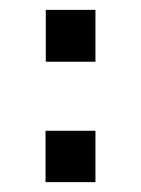

<svg xmlns="http://www.w3.org/2000/svg" viewBox="-20 -413 285 387"><path d="M172.4 -149.4V-45.9H71.8V-149.4ZM172.4 -393.1V-288.6H72.3V-393.1Z"/></svg>

Font: Mako
Style: Regular
Weight: 400
Designer: vernon adams
Foundry: vernon adams
Version: Version 1.000